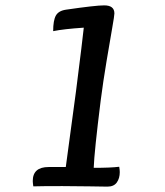

<svg xmlns="http://www.w3.org/2000/svg" viewBox="-20 -693 614 715"><path d="M329 -68Q392 -68 424 -72Q426 -60 426 -52Q426 -29 415 -13.5Q404 2 380 2Q373 2 314.5 1Q256 0 212 0Q135 0 104 1Q102 -13 102 -19Q102 -71 161 -71H225Q226 -79 263 -353Q288 -550 292 -590Q217 -585 178 -577Q178 -617 188 -635Q198 -653 226 -657Q336 -673 368 -673Q406 -673 406 -643Q406 -635 398 -589.5Q390 -544 377 -466.5Q364 -389 355 -319Q331 -127 329 -68Z"/></svg>

Font: Overlock
Style: Bold Italic
Weight: 700
Version: Version 1.001